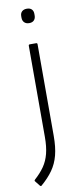

<svg xmlns="http://www.w3.org/2000/svg" viewBox="-96 -685 395 906"><g transform="rotate(-10 101.5 -232.0)"><path d="M26 185Q22 187 19 183L0 159Q-2 157 -1.5 155Q-1 153 1 151Q29 126 47 100Q65 74 73.5 40.5Q82 7 82 -39V-476Q82 -479 83.5 -480.5Q85 -482 87 -482H118Q121 -482 122.5 -480.5Q124 -479 124 -476V-37Q124 17 114 55.5Q104 94 82.5 124.5Q61 155 26 185ZM103 -581Q88 -581 79.5 -589.5Q71 -598 71 -612V-620Q71 -634 79.5 -642Q88 -650 103 -650Q118 -650 126 -642Q134 -634 134 -620V-612Q134 -598 126 -589.5Q118 -581 103 -581Z"/></g></svg>

Font: Sofia Sans Semi Condensed ExtraLight
Style: Regular
Weight: 250
Version: Version 4.100